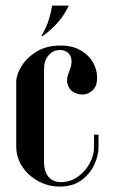

<svg xmlns="http://www.w3.org/2000/svg" viewBox="-20 -664 404 689"><path d="M38.2 -369.5Q38.2 -395 56.8 -425.8Q75.2 -456.5 110.8 -478.5Q146.2 -500.5 197.5 -500.5Q239.8 -500.5 269 -483.6Q298.2 -466.8 313.4 -440.5Q328.5 -414.2 328.5 -385Q328.5 -354 311.9 -339.4Q295.2 -324.8 275.8 -324.8Q257.8 -324.8 242.4 -334.4Q227 -344 222 -363.2Q217 -382.5 229.8 -411.2Q238.8 -434.2 236.2 -450.6Q233.8 -467 222.6 -475.8Q211.5 -484.5 195 -484.5Q170 -484.5 154 -465.2Q138 -446 138 -416.2V-83.5Q138 -59 145.8 -42.5Q153.5 -26 167 -18.2Q180.5 -10.5 198 -10.5Q232 -10.5 258.9 -29.5Q285.8 -48.5 301.6 -77.5Q317.5 -106.5 317.5 -136.2V-180.8H333.5V-135.2Q333.5 -105.5 318 -72.4Q302.5 -39.2 271.9 -16.9Q241.2 5.5 194.5 5.5Q153.8 5.5 117.8 -13.8Q81.8 -33 60 -65.9Q38.2 -98.8 38.2 -140ZM133.8 -535H128.8Q147 -567.2 154.8 -591.9Q162.5 -616.5 167.2 -643.8H226.8Q210.8 -609.5 186.4 -582.2Q162 -555 133.8 -535Z"/></svg>

Font: Emberly Black
Style: Regular
Weight: 900
Designer: Rajesh Rajput
Foundry: Rajesh Rajput
Version: Version 1.000